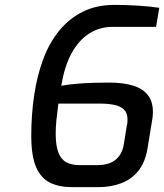

<svg xmlns="http://www.w3.org/2000/svg" viewBox="-20 -763 672 786"><path d="M273 3Q222 3 185 -15Q148 -33 128 -78.5Q108 -124 108 -207Q108 -294 120 -374Q132 -454 157 -521Q182 -588 222.5 -637.5Q263 -687 319 -715Q375 -743 449 -743Q494 -743 543.5 -740Q593 -737 632 -731L619 -653H440Q388 -653 345.5 -626Q303 -599 273.5 -546Q244 -493 231 -412Q259 -417 293 -420Q327 -423 361.5 -424Q396 -425 425 -425Q485 -425 525 -412.5Q565 -400 585.5 -373.5Q606 -347 606 -304Q606 -295 605 -285.5Q604 -276 602 -266L585 -162Q576 -101 547.5 -65Q519 -29 476.5 -13Q434 3 385 3ZM306 -87H379Q406 -87 428.5 -95Q451 -103 467 -123Q483 -143 488 -179L499 -248Q501 -255 501.5 -261Q502 -267 502 -273Q502 -300 488 -314Q474 -328 448.5 -333.5Q423 -339 386 -339H219Q214 -302 211 -272Q208 -242 208 -217Q208 -167 219 -138.5Q230 -110 252 -98.5Q274 -87 306 -87Z"/></svg>

Font: Exo Thin Medium
Style: Italic
Weight: 500
Italic angle: -9°
Version: Version 2.000